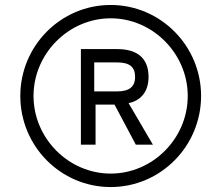

<svg xmlns="http://www.w3.org/2000/svg" viewBox="-20 -736 899 780"><path d="M429.7 23.9C632.3 23.9 796.9 -142.1 796.9 -346.2C796.9 -549.8 632.3 -715.8 429.7 -715.8C226.6 -715.8 62.5 -549.8 62.5 -346.2C62.5 -142.1 226.6 23.9 429.7 23.9ZM429.7 -30.8C258.8 -30.8 116.2 -173.8 116.2 -346.2C116.2 -518.1 258.8 -661.6 429.7 -661.6C600.6 -661.6 742.7 -518.1 742.7 -346.2C742.7 -173.8 600.6 -30.8 429.7 -30.8ZM308.6 -148.4H368.2V-311H445.3L531.7 -148.4H601.1L502.4 -316.9C545.4 -325.7 583.5 -357.4 583.5 -423.3C583.5 -494.6 543.5 -536.6 455.6 -536.6H308.6ZM362.8 -364.7V-482.4H455.6C505.9 -482.4 528.8 -464.8 528.8 -423.3C528.8 -383.3 504.9 -364.7 455.6 -364.7Z"/></svg>

Font: HK Grotesk
Style: Regular
Weight: 400
Designer: Alfredo Marco Pradil and Stefan Peev
Foundry: Hanken Design Co.
Version: Version 1.045;PS 001.045;hotconv 1.0.88;makeotf.lib2.5.64775